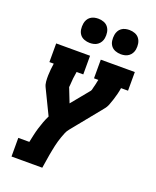

<svg xmlns="http://www.w3.org/2000/svg" viewBox="-172 -857 944 1161"><g transform="rotate(20 300.0 -276.5)"><path d="M47 205V85H118Q123 62 128 38.5Q133 15 140 -8Q147 -31 155.5 -54Q164 -77 175 -99L98 -258Q90 -274 88.5 -293.5Q87 -313 87.5 -332.5Q88 -352 90 -371.5Q92 -391 95 -410H67V-530H285V-410H242Q238 -388 235.5 -365.5Q233 -343 232 -320Q231 -318 231.5 -315.5Q232 -313 231 -310Q231 -310 231 -309.5Q231 -309 231 -309Q231 -308 231 -307.5Q231 -307 232 -306L267 -217L362 -333Q366 -339 367 -345.5Q368 -352 370 -358.5Q372 -365 373.5 -371.5Q375 -378 376.5 -384.5Q378 -391 379 -397.5Q380 -404 382 -410H354V-530H573V-410H528Q525 -390 520 -370.5Q515 -351 509 -332Q503 -313 495.5 -293.5Q488 -274 474 -258L319 -67Q308 -54 301.5 -38.5Q295 -23 289.5 -7.5Q284 8 279.5 23.5Q275 39 271.5 55Q268 71 265 86.5Q262 102 259 118L245 205ZM456 -602Q438 -602 420.5 -608.5Q403 -615 392.5 -629Q382 -643 379.5 -661.5Q377 -680 380 -699Q382 -712 388.5 -724Q395 -736 406 -744Q417 -752 430 -755Q443 -758 456 -758Q475 -758 492 -751.5Q509 -745 519.5 -731Q530 -717 533 -698.5Q536 -680 533 -661Q531 -648 524 -636Q517 -624 506 -616Q495 -608 482 -605Q469 -602 456 -602ZM256 -602Q238 -602 220.5 -608.5Q203 -615 192.5 -629Q182 -643 179.5 -661.5Q177 -680 180 -699Q182 -712 188.5 -724Q195 -736 206 -744Q217 -752 230 -755Q243 -758 256 -758Q275 -758 292 -751.5Q309 -745 319.5 -731Q330 -717 333 -698.5Q336 -680 333 -661Q331 -648 324 -636Q317 -624 306 -616Q295 -608 282 -605Q269 -602 256 -602Z"/></g></svg>

Font: Iosevka Curly Slab HvExObl
Style: Regular
Weight: 900
Width: 7
Italic angle: -9°
Monospace: yes
Designer: Belleve Invis
Foundry: Belleve Invis
Version: Version 11.1.0; ttfautohint (v1.8.3)